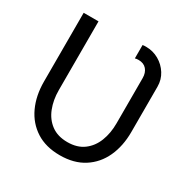

<svg xmlns="http://www.w3.org/2000/svg" viewBox="-167 -880 1017 1039"><g transform="rotate(30 341.5 -361.0)"><path d="M521.5 -576.2Q521.5 -609.4 503.9 -629.9Q486.3 -650.4 453.1 -650.4Q441.4 -650.4 431.6 -647.5V-731Q437 -731.9 442.4 -732.2Q447.8 -732.4 453.1 -732.4Q496.6 -732.4 533.2 -711.4Q569.8 -690.4 592 -655Q614.3 -619.6 614.3 -576.2V-293Q614.3 -205.1 582.8 -136.7Q551.3 -68.4 490.2 -29.3Q429.2 9.8 341.3 9.8Q253.4 9.8 192.6 -29.3Q131.8 -68.4 100.1 -136.7Q68.4 -205.1 68.4 -293V-722.7H161.1V-293Q161.1 -231.9 180.7 -181.9Q200.2 -131.8 240.2 -102.1Q280.3 -72.3 341.3 -72.3Q402.3 -72.3 442.4 -102.1Q482.4 -131.8 502 -181.9Q521.5 -231.9 521.5 -293Z"/></g></svg>

Font: Giphurs SC
Style: Regular
Weight: 400
Version: Version 0.920